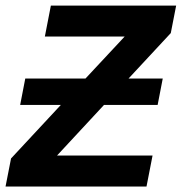

<svg xmlns="http://www.w3.org/2000/svg" viewBox="-29 -679 661 699"><path d="M504.4 0H-8.8L11.2 -102.1L192.4 -296.9H44.4L63 -393.1H282.2L424.8 -545.9H134.3L156.2 -658.7H612.3L592.8 -558.6L439 -393.1H563.5L544.9 -296.9H349.6L178.7 -112.8H526.4Z"/></svg>

Font: Cousine
Style: Bold Italic
Weight: 700
Italic angle: -12°
Monospace: yes
Designer: Steve Matteson
Foundry: Ascender Corporation
Version: Version 1.20